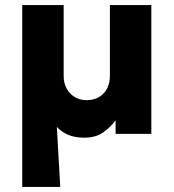

<svg xmlns="http://www.w3.org/2000/svg" viewBox="-20 -530 688 760"><path d="M68 210V-510H232V-229.5Q232 -201 243.8 -179.5Q255.5 -158 276 -145.8Q296.5 -133.5 323.5 -133.5Q351 -133.5 371.8 -145.8Q392.5 -158 403.8 -179.5Q415 -201 415 -229.5V-510H579V0H437.5V-54Q418 -26.5 388.2 -5.8Q358.5 15 313.5 15Q276 15 249.5 3.5Q223 -8 205 -27.5L218.5 210Z"/></svg>

Font: Geologica Roman
Style: Bold
Weight: 700
Designer: Sindre Bremnes, Frode Helland
Foundry: Monokrom Skriftforlag AS
Version: Version 1.010;gftools[0.9.28]